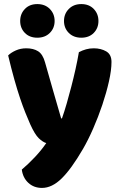

<svg xmlns="http://www.w3.org/2000/svg" viewBox="-20 -733 591 942"><path d="M128 -124Q117 -149 104.5 -180Q92 -211 78.5 -251Q65 -291 50.5 -342.5Q36 -394 20 -461Q34 -475 57.5 -485.5Q81 -496 109 -496Q144 -496 167 -481.5Q190 -467 201 -427Q221 -357 240.5 -288.5Q260 -220 280 -152H284Q296 -186 307.5 -226Q319 -266 330 -308.5Q341 -351 350.5 -393.5Q360 -436 367 -477Q384 -486 402 -491Q420 -496 440 -496Q475 -496 501 -481Q527 -466 527 -429Q527 -389 514.5 -333.5Q502 -278 482 -218.5Q462 -159 437 -102Q412 -45 387 -2Q330 96 282.5 142.5Q235 189 186 189Q146 189 119 164Q92 139 87 99Q119 72 151 38Q183 4 207 -31Q190 -36 170.5 -54.5Q151 -73 128 -124ZM248 -630Q248 -595 224.5 -571.5Q201 -548 163 -548Q125 -548 102 -571.5Q79 -595 79 -630Q79 -665 102 -689Q125 -713 163 -713Q201 -713 224.5 -689Q248 -665 248 -630ZM463 -630Q463 -595 440 -571.5Q417 -548 379 -548Q341 -548 317.5 -571.5Q294 -595 294 -630Q294 -665 317.5 -689Q341 -713 379 -713Q417 -713 440 -689Q463 -665 463 -630Z"/></svg>

Font: Baloo 2 ExtraBold
Style: Regular
Weight: 800
Designer: Sarang Kulkarni and Ek Type
Foundry: Ek Type
Version: Version 1.640;hotconv 1.0.111;makeotfexe 2.5.65597; ttfautoh